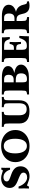

<svg xmlns="http://www.w3.org/2000/svg" viewBox="1364 -1880 527 3294"><g transform="rotate(-90 1627.0 -232.5)"><path d="M250 11Q223 11 197 4.5Q171 -2 130 -19Q114 -26 108 -28Q102 -30 97 -30Q89 -30 84 -23Q79 -16 74 1H40L42 -74L41 -177H74Q98 -108 140 -69Q182 -30 232 -30Q268 -30 290.5 -48Q313 -66 313 -94Q313 -118 294 -134Q275 -150 221 -172L164 -195Q103 -220 76.5 -251.5Q50 -283 50 -329Q50 -395 96.5 -435.5Q143 -476 218 -476Q238 -476 258 -472Q278 -468 308 -458Q325 -452 333 -450Q341 -448 346 -448Q355 -448 359 -453.5Q363 -459 364 -473H397L395 -404L396 -323H363Q347 -376 313 -406Q279 -436 235 -436Q202 -436 182 -420.5Q162 -405 162 -379Q162 -360 176 -348Q190 -336 227 -322L288 -300Q356 -275 388.5 -237.5Q421 -200 421 -144Q421 -97 399.5 -62Q378 -27 340 -8Q302 11 250 11Z M769 11Q688 11 625.5 -20Q563 -51 528 -105.5Q493 -160 493 -232Q493 -304 528.5 -359Q564 -414 626.5 -445Q689 -476 770 -476Q851 -476 913 -445Q975 -414 1009.5 -359Q1044 -304 1044 -232Q1044 -160 1009 -105.5Q974 -51 912.5 -20Q851 11 769 11ZM770 -34Q829 -34 861.5 -86.5Q894 -139 894 -235Q894 -330 862 -380.5Q830 -431 770 -431Q709 -431 676 -380.5Q643 -330 643 -236Q643 -141 676.5 -87.5Q710 -34 770 -34Z M1365 10Q1262 10 1209 -35Q1156 -80 1156 -166V-338Q1156 -376 1153 -394.5Q1150 -413 1141.5 -420Q1133 -427 1114 -429L1098 -431V-465L1228 -462L1355 -465V-431L1339 -429Q1321 -427 1312 -420Q1303 -413 1300 -394.5Q1297 -376 1297 -338V-169Q1297 -102 1322.5 -70Q1348 -38 1401 -38Q1454 -38 1478.5 -70Q1503 -102 1503 -169V-338Q1503 -375 1499.5 -393.5Q1496 -412 1485 -419Q1474 -426 1451 -429L1435 -431V-465L1528 -462L1612 -465V-431L1596 -429Q1578 -427 1569 -420Q1560 -413 1557 -394.5Q1554 -376 1554 -338V-169Q1554 -76 1508.5 -33Q1463 10 1365 10Z M1654 3V-31L1670 -33Q1693 -36 1703.5 -42.5Q1714 -49 1717.5 -67Q1721 -85 1721 -122V-338Q1721 -375 1717.5 -393.5Q1714 -412 1703 -419Q1692 -426 1669 -429L1653 -431V-465L1797 -462L1939 -463Q2036 -464 2088.5 -436.5Q2141 -409 2141 -357Q2141 -304 2088 -273.5Q2035 -243 1943 -243L1938 -254Q2045 -256 2105.5 -225Q2166 -194 2166 -136Q2166 -96 2139 -65.5Q2112 -35 2065 -17.5Q2018 0 1957 0H1792ZM1914 -33H1920Q2016 -33 2016 -134Q2016 -184 1989 -204.5Q1962 -225 1894 -225H1814V-261H1907Q1950 -261 1970.5 -282.5Q1991 -304 1991 -348Q1991 -388 1971.5 -406.5Q1952 -425 1908 -425H1862V-122Q1862 -84 1866 -65Q1870 -46 1881 -39.5Q1892 -33 1914 -33Z M2211 3V-31L2227 -33Q2250 -36 2261 -43Q2272 -50 2275.5 -68Q2279 -86 2279 -122V-338Q2279 -375 2275.5 -393.5Q2272 -412 2261 -419Q2250 -426 2227 -429L2211 -431V-465L2355 -462H2634V-417L2640 -328H2604Q2592 -369 2578 -389.5Q2564 -410 2540.5 -417.5Q2517 -425 2476 -425H2420V-119Q2420 -72 2434 -53.5Q2448 -35 2483 -35H2496Q2528 -35 2550.5 -47Q2573 -59 2590.5 -87.5Q2608 -116 2623 -164H2659L2654 -74L2652 0H2349ZM2521 -136Q2517 -183 2502.5 -200Q2488 -217 2454 -217H2404V-257H2457Q2487 -257 2500.5 -272.5Q2514 -288 2521 -330H2555L2552 -237L2555 -136Z M3179 11Q3118 11 3084 -16.5Q3050 -44 3038 -103L3036 -113Q3025 -168 3004 -189.5Q2983 -211 2939 -211H2866V-247H2959Q3002 -247 3022.5 -270.5Q3043 -294 3043 -342Q3043 -425 2970 -425H2914V-122Q2914 -86 2917.5 -68Q2921 -50 2932 -43Q2943 -36 2966 -33L2982 -31V3L2844 0L2706 3V-31L2722 -33Q2745 -36 2755.5 -43Q2766 -50 2769.5 -68Q2773 -86 2773 -122V-338Q2773 -375 2769.5 -393.5Q2766 -412 2755 -419Q2744 -426 2721 -429L2705 -431V-465L2849 -462L2991 -463Q3089 -464 3141 -433.5Q3193 -403 3193 -345Q3193 -284 3135 -247.5Q3077 -211 2979 -211V-232Q3077 -231 3127 -198.5Q3177 -166 3193 -95L3195 -86Q3202 -57 3209.5 -45Q3217 -33 3229 -33Q3233 -33 3238 -33.5Q3243 -34 3247 -35L3254 -1Q3218 11 3179 11Z"/></g></svg>

Font: Baskervville SC
Style: Regular
Weight: 400
Designer: Alexis Faudot, Rémi Forte, Morgane Pierson, Rafael Ribas, Tanguy Vanlaeys, Rosalie Wagner, Thomas Huot-Marchand
Foundry: ANRT
Version: Version 1.100